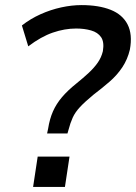

<svg xmlns="http://www.w3.org/2000/svg" viewBox="-20 -734 534 754"><path d="M165 -210 169 -229Q175 -267 188 -296.5Q201 -326 223.5 -352.5Q246 -379 281 -407Q307 -428 328 -447.5Q349 -467 363.5 -487.5Q378 -508 384 -533Q390 -569 377 -588Q364 -607 337.5 -614.5Q311 -622 279 -622Q234 -622 187.5 -606Q141 -590 91 -552L66 -634Q99 -660 139 -678Q179 -696 220.5 -705Q262 -714 300 -714Q368 -714 414.5 -695.5Q461 -677 481 -638Q501 -599 490 -539Q481 -501 460.5 -470Q440 -439 410 -413Q380 -387 347 -362Q313 -334 294 -313.5Q275 -293 265.5 -272Q256 -251 249 -224L245 -210ZM110 0 128 -119H253L235 0Z"/></svg>

Font: Nunito Sans 7pt SemiCondensed SemiBold
Style: Italic
Weight: 600
Width: 4
Italic angle: -9°
Designer: Vernon Adams
Foundry: Vernon Adams
Version: Version 3.101;gftools[0.9.27]